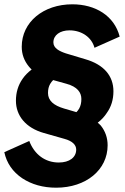

<svg xmlns="http://www.w3.org/2000/svg" viewBox="-27 -777 579 892"><path d="M234 95C373 95 473 12 473 -102C473 -137 462 -168 441 -194C436 -199 432 -203 427 -207C444 -220 458 -235 469 -252C490 -281 500 -315 500 -353C500 -424 456 -477 369 -502L279 -529C249 -539 221 -553 221 -580C221 -614 252 -636 296 -636C352 -636 399 -604 412 -555L529 -607C504 -704 416 -757 309 -757C174 -757 74 -674 74 -560C74 -525 85 -495 107 -468C111 -463 115 -459 120 -454C103 -441 89 -427 78 -411C57 -381 47 -347 47 -309C47 -240 92 -183 177 -159L272 -132C309 -122 327 -104 327 -82C327 -46 296 -22 246 -22C183 -22 133 -59 109 -122L-7 -70C4 -19 32 21 76 51C120 80 173 95 234 95ZM328 -256 270 -273C223 -287 196 -309 196 -345C196 -361 199 -375 206 -387C210 -394 215 -400 220 -405L281 -388C333 -374 351 -347 351 -317C351 -300 348 -286 341 -273C337 -266 333 -261 328 -256Z"/></svg>

Font: Plus Jakarta Sans ExtraBold
Style: Italic
Weight: 800
Italic angle: -8°
Designer: Gumpita Rahayu
Foundry: Tokotype
Version: Version 2.071;gftools[0.9.30]